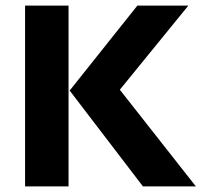

<svg xmlns="http://www.w3.org/2000/svg" viewBox="-20 -669 723 689"><path d="M70 0ZM70 -649H226V0H70ZM230 -344 473 -649H656L410 -347L683 0H493Z"/></svg>

Font: Play
Style: Bold
Weight: 700
Designer: Jonas Hecksher (Cyrillic expansion: Cyreal)
Foundry: Jonas Hecksher, Playtype, e-types AS
Version: Version 2.101; ttfautohint (v1.5.65-e2d9)